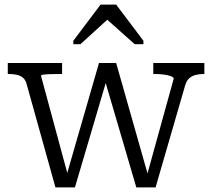

<svg xmlns="http://www.w3.org/2000/svg" viewBox="-20 -812 926 838"><path d="M451 -482 433 -478 575 6H659L788 -439Q794 -459 805 -469.5Q816 -480 832.5 -484.5Q849 -489 868 -489H872V-537H649V-489H654Q677 -489 695.5 -486.5Q714 -484 726 -479.5Q738 -475 738 -468L619 -38L631 -30L487 -537H412L268 -38L281 -30L159 -481Q159 -485 171 -486.5Q183 -488 203 -488.5Q223 -489 246 -489H251V-537H14V-489H18Q38 -489 53.5 -485.5Q69 -482 80 -473Q91 -464 96 -446L222 6H307ZM487 -792H419L300 -634V-619H331L478 -753L420 -751L568 -619H606V-634Z"/></svg>

Font: Roboto Serif Light
Style: Regular
Weight: 300
Designer: Greg Gazdowicz
Foundry: Commercial Type
Version: Version 1.008